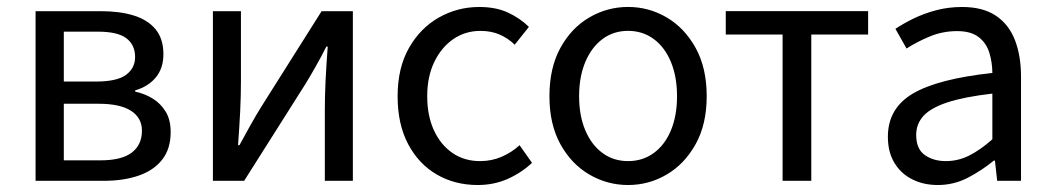

<svg xmlns="http://www.w3.org/2000/svg" viewBox="-20 -518 3016 550"><path d="M81.9 0V-486H268.9Q322.4 -486 362.5 -473.8Q402.7 -461.6 425.4 -434.4Q448.1 -407.1 448.1 -362.8Q448.1 -322.6 426.4 -296.3Q404.8 -270.1 367.2 -259.1V-255.5Q394.7 -249.8 417.7 -235.5Q440.7 -221.2 454.8 -197.8Q468.9 -174.5 468.9 -139.7Q468.9 -91.2 444.3 -60.3Q419.7 -29.4 376.5 -14.7Q333.2 0 276.6 0ZM162.8 -284.4H254.8Q315 -284.4 341 -303.6Q367 -322.7 367 -354.7Q367 -389.5 342 -408.4Q317 -427.3 260.5 -427.3H162.8ZM162.8 -58.7H267.8Q328.6 -58.7 357.6 -81Q386.6 -103.2 386.6 -143.7Q386.6 -180.5 355.2 -200.7Q323.9 -220.8 262.3 -220.8H162.8Z M589.9 0V-486H670.2V-284.1Q670.2 -244.1 668 -198.9Q665.7 -153.8 661.9 -102.1H665.9Q680.3 -128.8 697.5 -159.5Q714.8 -190.2 728.5 -212.2L901.3 -486H990.8V0H910.5V-202.5Q910.5 -241.3 912.6 -286.7Q914.8 -332.2 918.8 -384.5H914.8Q901.1 -357 883.8 -326.5Q866.6 -296.1 852.2 -273.1L679.4 0Z M1348.4 12Q1283.1 12 1231.2 -18.1Q1179.3 -48.2 1149.2 -105.1Q1119 -162.1 1119 -242.3Q1119 -323.5 1151.5 -380.6Q1183.9 -437.7 1237.3 -467.9Q1290.7 -498 1352.7 -498Q1400.8 -498 1435.3 -481.9Q1469.9 -465.8 1495.1 -441L1454.4 -389.9Q1436.1 -408 1411.7 -418.8Q1387.4 -429.5 1356.3 -429.5Q1312.7 -429.5 1278.4 -405.9Q1244.2 -382.3 1224 -340.4Q1203.8 -298.5 1203.8 -242.3Q1203.8 -186.7 1222.9 -145Q1242 -103.3 1276 -79.9Q1309.9 -56.5 1355.1 -56.5Q1388.7 -56.5 1417.7 -69.2Q1446.7 -82 1468.3 -102.1L1504 -51.5Q1473.4 -22.8 1434.1 -5.4Q1394.7 12 1348.4 12Z M1779.2 12Q1719.6 12 1668.1 -18.1Q1616.7 -48.1 1585.3 -105Q1553.9 -161.9 1553.9 -242.4Q1553.9 -323.5 1585.3 -380.8Q1616.7 -438 1668.1 -468Q1719.6 -498.1 1779.2 -498.1Q1838.7 -498.1 1889.9 -468Q1941 -438 1972.7 -380.8Q2004.4 -323.5 2004.4 -242.4Q2004.4 -161.9 1972.7 -105Q1941 -48.1 1889.9 -18.1Q1838.7 12 1779.2 12ZM1779.2 -56.5Q1821 -56.5 1852.8 -79.7Q1884.6 -102.9 1902 -144.8Q1919.4 -186.7 1919.4 -242.4Q1919.4 -298.1 1902 -340.3Q1884.6 -382.6 1852.8 -406.1Q1821 -429.6 1779.2 -429.6Q1737.4 -429.6 1705.9 -406.1Q1674.4 -382.6 1656.6 -340.3Q1638.9 -298.1 1638.9 -242.4Q1638.9 -186.7 1656.6 -144.8Q1674.4 -102.9 1705.9 -79.7Q1737.4 -56.5 1779.2 -56.5Z M2221.8 0V-419.1H2059V-486.1H2466.8V-419.1H2304V0Z M2666.3 12Q2625.6 12 2593.2 -4.3Q2560.8 -20.5 2542.1 -51.5Q2523.4 -82.4 2523.4 -126.2Q2523.4 -208 2595.4 -250.2Q2667.4 -292.3 2822.7 -309Q2822.5 -339.5 2814 -367Q2805.5 -394.6 2783.5 -411.7Q2761.4 -428.9 2721.9 -428.9Q2680.1 -428.9 2643.1 -413.4Q2606 -397.9 2576.9 -379L2545 -435.4Q2567.3 -450.4 2597 -464.9Q2626.7 -479.4 2661.9 -488.7Q2697.1 -498 2736.1 -498Q2795.2 -498 2832.4 -473.3Q2869.6 -448.6 2887.2 -403.6Q2904.8 -358.6 2904.8 -297.7V0H2836.5L2830.1 -57.9H2826.8Q2791.7 -29.1 2751.8 -8.5Q2711.9 12 2666.3 12ZM2689.2 -56.5Q2724.6 -56.5 2756.1 -72.3Q2787.6 -88.1 2822.7 -118.9V-249.9Q2741 -240.4 2693.3 -224.5Q2645.6 -208.6 2625 -185.6Q2604.5 -162.7 2604.5 -131.5Q2604.5 -91.2 2629.3 -73.8Q2654.1 -56.5 2689.2 -56.5Z"/></svg>

Font: Source Sans 3 VF
Style: Regular
Weight: 200
Designer: Paul D. Hunt
Foundry: Adobe
Version: Version 3.046;hotconv 1.0.118;makeotfexe 2.5.65603